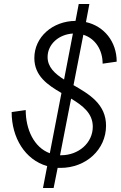

<svg xmlns="http://www.w3.org/2000/svg" viewBox="-20 -820 603 956"><path d="M281 16C409 16 508 -76 508 -194C508 -302 424 -351 346 -396L395 -647C455 -628 491 -571 491 -503L561 -513C561 -613 498 -690 408 -710L425 -800H372L356 -716C242 -715 151 -636 151 -531C151 -442 217 -397 286 -357L228 -57C149 -86 108 -176 108 -272L38 -262C38 -134 105 -24 215 7L194 116H247L267 16ZM217 -536C217 -600 273 -649 343 -653L299 -424C253 -453 217 -486 217 -536ZM279 -47 334 -329C392 -294 442 -256 442 -189C442 -109 372 -47 284 -47Z"/></svg>

Font: Uncut Sans Book Italic
Style: Regular
Weight: 350
Italic angle: -11°
Designer: Kasper Nordkvist
Foundry: UNCUT.wtf
Version: Version 1.304;Glyphs 3.2 (3246)